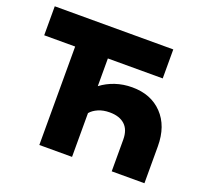

<svg xmlns="http://www.w3.org/2000/svg" viewBox="-114 -785 984 921"><g transform="rotate(20 378.0 -325.0)"><path d="M543 -161.5Q543 -212 515.5 -237.2Q488 -262.5 438 -262.5Q405 -262.5 379.8 -251.5Q354.5 -240.5 340.5 -223.5V0H173.5V-502.5H15.5V-650.5H620.5V-502.5H340.5V-361Q372.5 -385.5 412.8 -399Q453 -412.5 498.5 -412.5Q594.5 -412.5 652.2 -352.2Q710 -292 710 -188V0H543Z"/></g></svg>

Font: Overused Grotesk ExtraBold
Style: Regular
Weight: 800
Version: Version 0.004